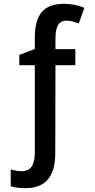

<svg xmlns="http://www.w3.org/2000/svg" viewBox="-20 -744 495 1004"><path d="M113 240C217 240 269 180 269 58L270 -403H374V-487H270V-540C270 -599 283 -636 328 -636C347 -636 368 -631 392 -621L421 -703C388 -717 353 -724 315 -724C207 -724 162 -667 162 -546V-488L81 -457V-403H162V52C162 119 141 151 94 151C75 151 56 148 36 142V230C60 237 86 240 113 240Z"/></svg>

Font: Kathrein 67 Medium Condensed
Style: Regular
Weight: 500
Width: 3
Designer: Lazydogs Typefoundry, based on Open Sans by Ascender Corporation
Foundry: Lazydogs Typefoundry
Version: Version 1.003;PS 001.003;hotconv 1.0.88;makeotf.lib2.5.64775